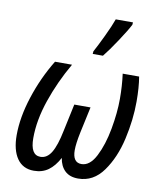

<svg xmlns="http://www.w3.org/2000/svg" viewBox="-88 -864 794 944"><g transform="rotate(10 309.0 -391.5)"><path d="M32 -148Q32 -237 65.5 -340.5Q99 -444 155 -536H240Q184 -439 149.5 -338Q115 -237 115 -148Q115 -63 165 -63Q198 -63 219.5 -98.5Q241 -134 256 -209L285 -345H366L338 -215Q326 -158 326 -125Q326 -63 370 -63Q412 -63 441.5 -120.5Q471 -178 486 -260Q501 -342 501 -411Q501 -477 493 -536H575Q584 -484 584 -412Q584 -322 562 -224.5Q540 -127 491 -58.5Q442 10 366 10Q324 10 300 -13Q276 -36 270 -76Q247 -33 217 -11.5Q187 10 145 10Q90 10 61 -32Q32 -74 32 -148ZM332 -619Q350 -652 375.5 -705.5Q401 -759 413 -793H499L498 -781Q484 -753 446 -695.5Q408 -638 382 -606H331Z"/></g></svg>

Font: Noto Sans UI Narrow
Style: Italic
Weight: 400
Width: 4
Italic angle: -12°
Designer: Monotype Design Team
Foundry: Monotype Imaging Inc.
Version: Version 1.001